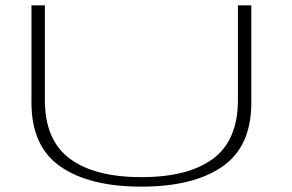

<svg xmlns="http://www.w3.org/2000/svg" viewBox="-20 -694 1090 717"><path d="M508 3Q702 3 810.2 -71.8Q918.5 -146.5 918.5 -311V-674H868.5V-321Q868.5 -170.5 775.8 -101.5Q683 -32.5 508 -32.5Q333 -32.5 240.2 -101.8Q147.5 -171 147.5 -321V-674H97.5V-311Q97.5 -146.5 206 -71.8Q314.5 3 508 3Z"/></svg>

Font: Anybody ExtraExpanded ExtraLight
Style: Regular
Weight: 250
Width: 8
Version: Version 1.113;gftools[0.9.25]